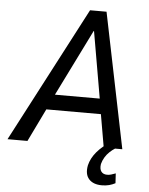

<svg xmlns="http://www.w3.org/2000/svg" viewBox="-86 -753 773 998"><g transform="rotate(5 301.0 -254.5)"><path d="M-26 0 343 -705H429L573 0H476L441 -202L474 -172H128L176 -202L78 0ZM371 -599 188 -229 174 -252H455L437 -230L373 -599ZM483 196Q438 196 415.5 171Q393 146 402 99Q411 61 439.5 27.5Q468 -6 512 -33L535 0Q522 8 508 21Q494 34 484 50.5Q474 67 469 86Q465 112 475 125.5Q485 139 506 139Q516 139 526.5 136Q537 133 550 128L553 179Q538 187 521 191.5Q504 196 483 196Z"/></g></svg>

Font: Nunito Sans 10pt Condensed SemiBold
Style: Italic
Weight: 600
Width: 3
Italic angle: -9°
Designer: Vernon Adams
Foundry: Vernon Adams
Version: Version 3.101;gftools[0.9.27]